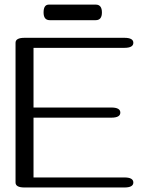

<svg xmlns="http://www.w3.org/2000/svg" viewBox="-20 -830 647 850"><path d="M172.9 -774.9Q172.9 -809.6 196.3 -809.6H403.8Q431.2 -809.6 431.2 -774.9Q431.2 -740.7 403.8 -740.7H200.2Q172.9 -740.7 172.9 -774.9ZM48.8 -640.6Q48.8 -662.6 88.4 -662.6H530.8Q570.3 -662.6 570.3 -640.6Q570.3 -618.2 530.8 -618.2H128.4V-354H472.7Q512.7 -354 512.7 -331.5Q512.7 -309.1 472.7 -309.1H128.4V-44.4H530.8Q570.3 -44.4 570.3 -22Q570.3 0 530.8 0H88.4Q48.8 0 48.8 -22Z"/></svg>

Font: Gayathri
Style: Regular
Weight: 400
Designer: Binoy Dominic <binoy.domenic@gmail.com>
Foundry: SMC
Version: Version 1.000